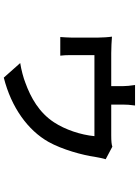

<svg xmlns="http://www.w3.org/2000/svg" viewBox="124 -794 751 1040"><g transform="rotate(90 500.0 -273.5)"><path d="M842 -470 774 -506C763 -502 744 -500 712 -500H546V-564C546 -582 547 -601 551 -629H440C444 -601 446 -582 446 -564V-500H268C239 -500 203 -502 178 -504C181 -485 183 -449 183 -431C183 -402 183 -307 183 -282C183 -264 181 -240 180 -224H281C279 -238 278 -261 278 -277C278 -301 278 -378 278 -409H717C710 -335 682 -251 642 -190C589 -109 508 -64 428 -35C404 -25 355 -12 321 -7L400 82C563 41 686 -50 748 -160C790 -235 820 -346 829 -411C832 -427 837 -455 842 -470Z"/></g></svg>

Font: Noto Sans TC Medium
Style: Regular
Weight: 500
Designer: Ryoko NISHIZUKA 西塚涼子 (kana, bopomofo & ideographs); Paul D. Hunt (Latin, Greek & Cyrillic); Sandoll Communications 산돌커뮤니
Foundry: Adobe
Version: Version 2.004;hotconv 1.0.118;makeotfexe 2.5.65603